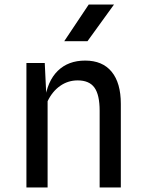

<svg xmlns="http://www.w3.org/2000/svg" viewBox="-20 -823 640 843"><path d="M96 0V-546.5H176.5L186 -348.5L176.5 -382Q187.5 -466.5 233.5 -511.8Q279.5 -557 354 -557Q430 -557 470.2 -508Q510.5 -459 510.5 -367V0H417.5V-336.5Q417.5 -406.5 394.8 -438.2Q372 -470 321 -470Q278.5 -470 244 -445.8Q209.5 -421.5 189 -378.5V0ZM262 -642 369.5 -803H480.5L364 -642Z"/></svg>

Font: Spline Sans Mono
Style: Regular
Weight: 400
Monospace: yes
Designer: Eben Sorkin, Mirko Velimirovic
Foundry: Sorkin Type
Version: Version 1.004